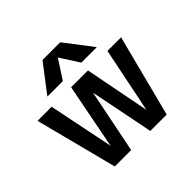

<svg xmlns="http://www.w3.org/2000/svg" viewBox="-181 -958 1157 1157"><g transform="rotate(-45 397.0 -380.0)"><path d="M398.4 -706.1 319.3 -584H187.5L322.3 -760.7H473.6L608.4 -584H476.6ZM398.4 -406.2 316.4 1H176.8L42 -522.5H162.1L247.1 -105.5L328.1 -522.5H471.7L552.7 -105.5L637.7 -522.5H753.9L619.1 1H479.5Z"/></g></svg>

Font: Gen Shin Gothic Medium
Style: Regular
Weight: 500
Designer: [Source Han Sans]
Ryoko NISHIZUKA  (kana & ideographs); Paul D. Hunt (Latin, Greek & Cyrillic); Wenlong ZHANG  (bopomofo
Version: Version 1.002.20150607